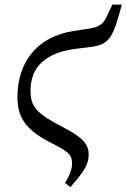

<svg xmlns="http://www.w3.org/2000/svg" viewBox="-20 -598 538 815"><path d="M202 11C272.7 46.9 285.8 60 285.8 97C285.8 119 274.8 150 255.8 178.1L278.9 196.2C341.8 124.4 356.4 97.8 356.4 56.4C356.4 13.1 328.2 -16.1 248.6 -57.4C134.4 -116.5 109.6 -144.3 109.6 -213.6C109.6 -314.8 175 -374.8 302.1 -390.9L367.2 -398.9C431.9 -407.1 455 -431.3 480.6 -519.8L497.5 -578.5H457L432.1 -525.7C417 -494.5 398.8 -482.5 356.2 -476.4L292.3 -466.4C142 -443.3 54 -339.5 54 -184.5C54 -95.2 93.9 -43.2 202 11Z"/></svg>

Font: Source Serif Variable
Style: Italic
Weight: 389
Italic angle: -12°
Designer: Frank Grießhammer
Foundry: Adobe Systems Incorporated
Version: Version 3.001;hotconv 1.0.111;makeotfexe 2.5.65597